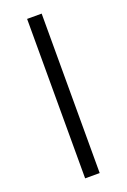

<svg xmlns="http://www.w3.org/2000/svg" viewBox="-142 -775 544 823"><g transform="rotate(-20 130.0 -363.5)"><path d="M163 -727.3V0H96.6V-727.3Z"/></g></svg>

Font: Inter UI Light
Style: Regular
Weight: 300
Designer: Rasmus Andersson
Foundry: rsms
Version: 3.2;8d6f07862